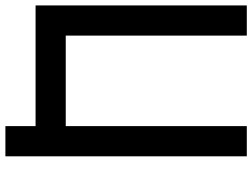

<svg xmlns="http://www.w3.org/2000/svg" viewBox="-131 -687 929 707"><g transform="rotate(90 333.5 -333.5)"><path d="M444.4 -111.1V-777.8H555.6V111.1H444.4V0H0V-777.8H111.1V-111.1Z"/></g></svg>

Font: Pixeloid Mono
Style: Regular
Weight: 400
Monospace: yes
Designer: GGBotNet
Foundry: GGBotNet
Version: 0.5